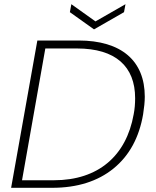

<svg xmlns="http://www.w3.org/2000/svg" viewBox="-20 -895 744 915"><path d="M33 0H229C348 0 446 -31 521 -92C596 -153 643 -239 662 -350C667 -382 670 -410 670 -434C670 -605 559 -702 354 -702H158ZM85 -36 196 -664H347C531 -664 624 -578 624 -427C624 -401 622 -375 617 -350C582 -153 449 -36 237 -36ZM313 -837 428 -755 571 -837 578 -875 435 -793 320 -875Z"/></svg>

Font: Momo Neue ExtLt
Style: Italic
Weight: 200
Italic angle: -10°
Designer: Ninad Kale (Devanagari), Jonny Pinhorn (Latin)
Foundry: Indian Type Foundry
Version: 4.004